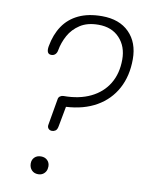

<svg xmlns="http://www.w3.org/2000/svg" viewBox="-99 -998 823 1069"><g transform="rotate(10 312.5 -464.0)"><path d="M226 -251Q212.5 -251 205.2 -259.8Q198 -268.5 200.5 -281.5L226.5 -431.5Q228 -441.5 236.8 -447.5Q245.5 -453.5 255.5 -453.5Q344 -453.5 408.5 -484.8Q473 -516 507.8 -573.5Q542.5 -631 542.5 -710Q542.5 -784 498.5 -831Q454.5 -878 379.5 -878Q316.5 -878 275.5 -851.2Q234.5 -824.5 212.2 -783.8Q190 -743 182.5 -700.5Q180 -684.5 171.2 -675.8Q162.5 -667 148.5 -667Q133.5 -667 128 -678.5Q122.5 -690 126.5 -712.5Q138.5 -780 171 -828.2Q203.5 -876.5 258.2 -902.5Q313 -928.5 390 -928.5Q488.5 -928.5 544.2 -872.5Q600 -816.5 600 -722Q600 -627 561.5 -555.8Q523 -484.5 451.2 -443.2Q379.5 -402 279.5 -396.5L258.5 -284Q255 -263.5 245.5 -257.2Q236 -251 226 -251ZM191.5 0Q168.5 0 154.8 -14.8Q141 -29.5 141 -52.5Q141 -73.5 154.8 -87Q168.5 -100.5 191.5 -100.5Q213.5 -100.5 227.2 -87Q241 -73.5 241 -52.5Q241 -37 234.8 -25.2Q228.5 -13.5 217.5 -6.8Q206.5 0 191.5 0Z"/></g></svg>

Font: Edu AU VIC WA NT Pre
Style: Regular
Weight: 400
Designer: Tina and Corey Anderson, Eben Sorkin, Mirko Velimirovic
Foundry: Google for Education
Version: Version 1.001